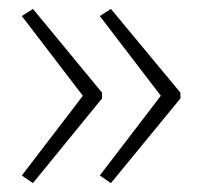

<svg xmlns="http://www.w3.org/2000/svg" viewBox="-20 -492 453 431"><path d="M385 -271V-284L229 -472L204 -456L341 -277L204 -98L229 -81ZM209 -271V-284L54 -472L29 -456L166 -277L29 -98L54 -81Z"/></svg>

Font: Noto Sans Gurmukhi ExtraLight
Style: Regular
Weight: 200
Designer: Jelle Bosma - Monotype Design Team
Foundry: Monotype Imaging Inc.
Version: Version 2.004